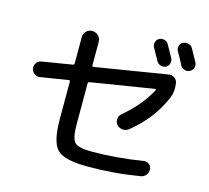

<svg xmlns="http://www.w3.org/2000/svg" viewBox="-119 -980 1237 1139"><g transform="rotate(15 500.0 -411.0)"><path d="M726.6 -821.3Q742.2 -829.1 759.3 -824.2Q776.4 -819.3 784.2 -803.7Q819.3 -740.2 825.2 -730.5Q833 -715.8 828.1 -697.8Q823.2 -679.7 807.1 -672.9Q791 -666 774.4 -671.9Q757.8 -677.7 750 -693.4Q715.8 -754.9 710 -765.6Q702.1 -780.3 707 -796.9Q711.9 -813.5 726.6 -821.3ZM928.7 -818.4Q957 -768.6 970.7 -742.2Q978.5 -726.6 973.1 -710.4Q967.8 -694.3 951.7 -686Q935.5 -677.7 918.9 -683.6Q902.3 -689.5 893.6 -705.1Q880.9 -730.5 852.5 -780.3Q844.7 -794.9 849.1 -812Q853.5 -829.1 870.1 -835.9Q885.7 -843.8 902.8 -838.9Q919.9 -834 928.7 -818.4ZM101.6 -419.9Q83 -417 67.4 -428.7Q51.8 -440.4 48.8 -459Q45.9 -477.5 57.1 -493.2Q68.4 -508.8 87.9 -511.7L272.5 -542Q280.3 -543.9 280.3 -551.8V-711.9Q280.3 -734.4 294.9 -749.5Q309.6 -764.6 331.5 -764.6Q353.5 -764.6 369.1 -749.5Q384.8 -734.4 384.8 -711.9V-568.4Q384.8 -559.6 392.6 -560.5L837.9 -632.8Q856.4 -635.7 872.1 -624.5Q887.7 -613.3 890.6 -593.8Q898.4 -543.9 881.8 -503.9Q820.3 -359.4 692.4 -257.8Q675.8 -245.1 654.8 -247.1Q633.8 -249 620.1 -264.6Q607.4 -279.3 609.4 -299.8Q611.3 -320.3 627 -333Q729.5 -418 785.2 -522.5Q787.1 -524.4 785.2 -527.3Q783.2 -530.3 780.3 -529.3L392.6 -466.8Q384.8 -464.8 384.8 -457V-205.1Q384.8 -120.1 407.7 -96.2Q430.7 -72.3 511.7 -72.3Q664.1 -72.3 824.2 -98.6Q842.8 -101.6 857.9 -90.8Q873 -80.1 874 -60.5Q876 -42 863.8 -25.9Q851.6 -9.8 832 -6.8Q669.9 20.5 509.8 19.5Q369.1 19.5 324.7 -24.4Q280.3 -68.4 280.3 -210V-440.4Q280.3 -449.2 272.5 -447.3Z"/></g></svg>

Font: Rounded Mgen+ 2m medium
Style: Regular
Weight: 500
Designer: [Source Han Sans]
Ryoko NISHIZUKA  (kana & ideographs); Paul D. Hunt (Latin, Greek & Cyrillic); Wenlong ZHANG  (bopomofo
Version: Version 1.059.20150602